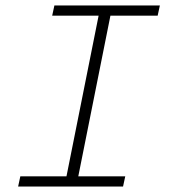

<svg xmlns="http://www.w3.org/2000/svg" viewBox="-20 -679 640 699"><path d="M46 0 54 -37H222L339 -622H170L178 -659H562L554 -622H382L265 -37H436L428 0Z"/></svg>

Font: TypoPRO Source Code Pro
Style: Italic
Weight: 300
Italic angle: -11°
Monospace: yes
Designer: Paul D. Hunt, Teo Tuominen
Foundry: Adobe Systems Incorporated
Version: Version 1.030;PS 1.0;hotconv 1.0.84;makeotf.lib2.5.63406